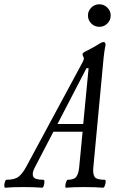

<svg xmlns="http://www.w3.org/2000/svg" viewBox="-86 -872 536 895"><path d="M-62 3Q-66 3 -66 -6Q-66 -15 -63 -24.5Q-60 -34 -56 -34Q-17 -34 1.5 -49Q20 -64 38 -98L300 -584Q305 -594 305 -601Q305 -603 304 -605Q303 -607 301 -610Q299 -614 299 -620Q299 -623 303 -626.5Q307 -630 320 -636Q332 -642 346.5 -650Q361 -658 369 -663Q388 -676 397 -676Q406 -676 406 -662Q403 -649 400 -627.5Q397 -606 394 -571L349 -91Q346 -63 354.5 -48.5Q363 -34 402 -34Q407 -34 406.5 -24.5Q406 -15 402.5 -6Q399 3 394 3Q358 0 307 0Q255 0 222 3Q218 3 218.5 -6Q219 -15 222.5 -24.5Q226 -34 230 -34Q260 -34 270 -48.5Q280 -63 283 -91L299 -258H163L75 -89Q62 -63 69 -48.5Q76 -34 116 -34Q121 -34 121 -24.5Q121 -15 118 -6Q115 3 110 3Q76 0 24 0Q-29 0 -62 3ZM317 -554 182 -294H302L327 -554ZM377 -747Q355 -747 339.5 -762.5Q324 -778 324 -800Q324 -821 339.5 -836.5Q355 -852 377 -852Q399 -852 414.5 -836.5Q430 -821 430 -800Q430 -778 414.5 -762.5Q399 -747 377 -747Z"/></svg>

Font: Junicode Two Beta Condensed
Style: Italic
Weight: 400
Width: 3
Italic angle: -9°
Version: Version 1.053; ttfautohint (v1.8.4)